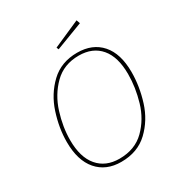

<svg xmlns="http://www.w3.org/2000/svg" viewBox="-199 -1002 1087 1153"><g transform="rotate(-30 344.5 -425.5)"><path d="M630 -427Q630 -328 598.5 -228Q567 -128 494.5 -59Q422 10 308 10Q203 10 143 -59.5Q83 -129 83 -257Q83 -353 115.5 -453Q148 -553 220.5 -622Q293 -691 404 -691Q510 -691 570 -623Q630 -555 630 -427ZM106 -256Q106 -138 159.5 -75Q213 -12 308 -12Q416 -12 483 -78.5Q550 -145 578 -240Q606 -335 606 -427Q606 -546 553 -608.5Q500 -671 404 -671Q300 -671 233 -604.5Q166 -538 136 -442.5Q106 -347 106 -256ZM508 -836 319 -764 313 -779 499 -861Z"/></g></svg>

Font: FiraGO Thin
Style: Italic
Weight: 100
Italic angle: -8°
Designer: bBox Type GmbH
Foundry: bBox Type GmbH
Version: Version 1.001